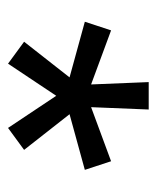

<svg xmlns="http://www.w3.org/2000/svg" viewBox="25 -812 399 490"><g transform="rotate(90 225.0 -567.5)"><path d="M143 -388 87 -429 178 -545 36 -584 58 -651 196 -600 190 -747H260L254 -600L392 -651L414 -584L272 -545L363 -429L307 -388L225 -511Z"/></g></svg>

Font: IBM Plex Sans Thai
Style: Regular
Weight: 400
Designer: Mike Abbink, Paul van der Laan, Pieter van Rosmalen, Ben Mitchell, Mark Frömberg
Foundry: Bold Monday
Version: Version 1.1